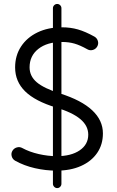

<svg xmlns="http://www.w3.org/2000/svg" viewBox="-20 -832 588 969"><path d="M268.6 -812Q260 -812 253.5 -805.7Q247.1 -799.4 247.1 -790.5V95.5Q247.1 104.2 253.5 110.8Q260 117.3 268.6 117.3Q277.4 117.3 283.7 110.8Q290 104.2 290 95.5V-790.5Q290 -799.4 283.7 -805.7Q277.4 -812 268.6 -812ZM470.6 -597.1Q478.2 -610.3 474 -625Q469.8 -639.6 456.8 -647.1Q411.1 -672.6 373.4 -683.4Q335.8 -694.2 292.2 -694.2Q222.7 -694.2 169.4 -668.5Q116.1 -642.8 86.2 -597.2Q56.3 -551.6 56.3 -491.8Q56.3 -420.5 107 -370.8Q157.7 -321.2 262.8 -289.4Q345.7 -264.5 385.6 -230.8Q425.4 -197.2 425.4 -152.3Q425.4 -102.8 382.3 -73.3Q339.2 -43.8 266.4 -43.8Q222.7 -43.8 175.7 -54.4Q128.8 -65.1 92.6 -84.8Q79.6 -92.2 64.8 -87.9Q50 -83.6 42.4 -70.4Q35 -57.7 39.2 -43Q43.3 -28.3 56.8 -20.7Q101.7 4.3 156.2 16.8Q210.6 29.2 265.4 29.2Q336.1 29.2 388.6 5.7Q441.2 -17.7 470.3 -60Q499.4 -102.4 499.4 -158.9Q499.4 -224.7 445.3 -275.4Q391.3 -326 284.5 -359.8Q201.4 -386.1 165.3 -417Q129.3 -447.8 129.3 -492.1Q129.3 -550.4 173.7 -585.3Q218.1 -620.2 292.5 -620.2Q326.8 -620.2 355.4 -612.1Q384 -603.9 420.6 -583.4Q433.8 -575.7 448.5 -579.9Q463.1 -584.1 470.6 -597.1Z"/></svg>

Font: Mikhak VF
Style: Regular
Weight: 100
Designer: Amin Abedi
Version: Version 3.001